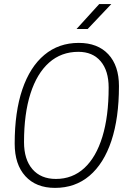

<svg xmlns="http://www.w3.org/2000/svg" viewBox="-20 -914 626 944"><path d="M250.5 9.8Q157.2 9.8 104.7 -47.9Q52.2 -105.5 52.2 -208Q52.2 -363.8 89.8 -474.4Q127.4 -585 198 -644Q268.6 -703.1 367.2 -703.1Q460.4 -703.1 512.7 -647Q564.9 -590.8 564.9 -490.7Q564.9 -333.5 527.6 -221.4Q490.2 -109.4 419.9 -49.8Q349.6 9.8 250.5 9.8ZM254.9 -34.2Q336.4 -34.2 394.5 -87.6Q452.6 -141.1 483.4 -241.7Q514.2 -342.3 514.2 -483.4Q514.2 -566.4 474.9 -612.8Q435.5 -659.2 365.2 -659.2Q281.2 -659.2 221.4 -606.2Q161.6 -553.2 129.9 -454.1Q98.1 -355 98.1 -215.3Q98.1 -129.9 139.6 -82Q181.2 -34.2 254.9 -34.2ZM356.4 -771.5 467.8 -894H527.3L411.1 -771.5Z"/></svg>

Font: Cascadia Mono PL ExtraLight
Style: Italic
Weight: 200
Italic angle: -10°
Monospace: yes
Designer: Aaron Bell
Foundry: Saja Typeworks
Version: Version 2404.023; ttfautohint (v1.8.4)